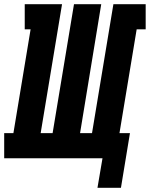

<svg xmlns="http://www.w3.org/2000/svg" viewBox="-53 -755 715 916"><path d="M524 141H412L436 0H-33V-120H11L93 -615H65V-735H243L141 -120H198L300 -735H430L329 -120H386L488 -735H642V-615H599L517 -120H567Z"/></svg>

Font: Iosevka Slab Heavy Extended
Style: Italic
Weight: 900
Width: 7
Italic angle: -9°
Monospace: yes
Designer: Belleve Invis
Foundry: Belleve Invis
Version: Version 11.1.0; ttfautohint (v1.8.3)